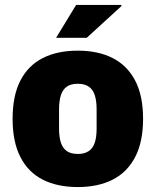

<svg xmlns="http://www.w3.org/2000/svg" viewBox="-20 -745 630 777"><path d="M295 12Q212 12 153 -18Q94 -48 62.5 -109.5Q31 -171 31 -264Q31 -358 62.5 -419Q94 -480 153 -510Q212 -540 295 -540Q377 -540 436 -510Q495 -480 527 -419Q559 -358 559 -264Q559 -171 527 -109.5Q495 -48 436 -18Q377 12 295 12ZM295 -122Q322 -122 339 -133.5Q356 -145 363.5 -167.5Q371 -190 371 -225V-302Q371 -337 363.5 -360Q356 -383 339 -394.5Q322 -406 295 -406Q267 -406 250.5 -394.5Q234 -383 226.5 -360Q219 -337 219 -302V-225Q219 -190 226.5 -167.5Q234 -145 250.5 -133.5Q267 -122 295 -122ZM207 -592 288 -725H470L472 -721L331 -592Z"/></svg>

Font: Archivo SemiCondensed Black
Style: Regular
Weight: 900
Width: 4
Designer: Hector Gatti
Foundry: Omnibus-Type
Version: Version 2.001